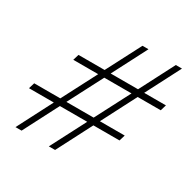

<svg xmlns="http://www.w3.org/2000/svg" viewBox="-159 -870 1020 1025"><g transform="rotate(30 351.0 -357.5)"><path d="M580.5 -216H419.5L308 0H269.5L381.5 -216H213L101.5 0H64L175.5 -216H22.5L33.5 -252.5H194.5L305 -465.5H151.5L162.5 -502H323.5L434 -715H471L361 -502H529.5L639.5 -715H677.5L567.5 -502H701.5L690.5 -465.5H548.5L438.5 -252.5H591.5ZM232 -252.5H400L510.5 -465.5H342.5Z"/></g></svg>

Font: Newsreader Display
Style: Bold Italic
Weight: 700
Italic angle: -17°
Designer: Hugues Gentile
Foundry: Production Type
Version: Version 1.001